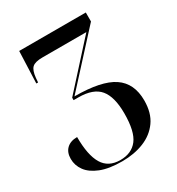

<svg xmlns="http://www.w3.org/2000/svg" viewBox="-173 -824 873 946"><g transform="rotate(-30 263.0 -351.5)"><path d="M247 11Q172 11 124.5 -8Q77 -27 54.5 -58Q32 -89 32 -126Q32 -163 53.5 -183.5Q75 -204 113 -204Q113 -101 143.5 -50Q174 1 242 1Q306 1 339.5 -42.5Q373 -86 373 -189Q373 -283 337 -326.5Q301 -370 216 -370H189V-384L411 -629H162Q119 -629 103 -614Q87 -599 83 -558L81 -533H71L78 -714H457V-663L202 -384Q354 -384 422 -338.5Q490 -293 490 -195Q490 -124 457.5 -78.5Q425 -33 370 -11Q315 11 247 11Z"/></g></svg>

Font: Noto Serif Display Condensed SemiBold
Style: Regular
Weight: 600
Width: 3
Designer: Monotype Design Team
Foundry: Monotype Imaging Inc.
Version: Version 2.009